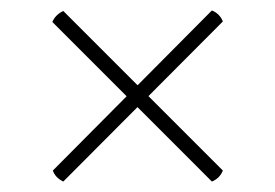

<svg xmlns="http://www.w3.org/2000/svg" viewBox="-20 -537 526 367"><path d="M101 -516 406 -211Q400 -196 385 -190L80 -495Q86 -509 101 -516ZM406 -496 101 -190Q86 -197 81 -211L385 -517Q400 -511 406 -496Z"/></svg>

Font: Arima Thin Thin
Style: Regular
Weight: 250
Version: Version 1.100